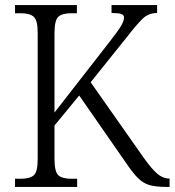

<svg xmlns="http://www.w3.org/2000/svg" viewBox="-20 -734 686 754"><path d="M39 0V-32H62Q96 -32 112 -45Q128 -58 128 -108V-606Q128 -655 112 -668.5Q96 -682 62 -682H39V-714H282V-682H259Q225 -682 209.5 -668.5Q194 -655 194 -604V-292L412 -572Q444 -613 455.5 -632.5Q467 -652 467 -665Q467 -676 455 -679.5Q443 -683 418 -683V-714H597V-683Q563 -683 539.5 -660Q516 -637 478 -588L336 -411L544 -115Q576 -70 598 -51.5Q620 -33 643 -33H646V0H633Q591 0 566 -7.5Q541 -15 520.5 -36Q500 -57 473 -97L291 -359L194 -241V-111Q194 -59 209.5 -45.5Q225 -32 260 -32H283V0Z"/></svg>

Font: Noto Serif Lao SemiCondensed Light
Style: Regular
Weight: 300
Width: 4
Designer: Monotype Design Team
Foundry: Monotype Imaging Inc.
Version: Version 2.003; ttfautohint (v1.8.4.7-5d5b)